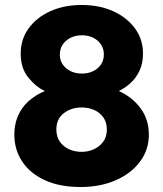

<svg xmlns="http://www.w3.org/2000/svg" viewBox="-20 -735 654 770"><path d="M303 15Q219 15 159.5 -12.5Q100 -40 68.8 -87.5Q37.5 -135 37.5 -195Q37.5 -236.5 52 -270.2Q66.5 -304 94.2 -329Q122 -354 160 -370Q124 -386.5 93.5 -424Q63 -461.5 63 -520.5Q63 -577 94.5 -620.8Q126 -664.5 181.2 -689.8Q236.5 -715 307.5 -715Q379.5 -715 435 -689.5Q490.5 -664 522 -620.2Q553.5 -576.5 553.5 -520.5Q553.5 -480.5 539.2 -450.8Q525 -421 502.5 -401Q480 -381 456.5 -370Q509.5 -346.5 543.2 -301.5Q577 -256.5 577 -195Q577 -135 542 -87.5Q507 -40 445 -12.5Q383 15 303 15ZM307.5 -126Q333 -126 356 -136.2Q379 -146.5 393.8 -166.5Q408.5 -186.5 408.5 -215.5Q408.5 -244.5 394.5 -264.2Q380.5 -284 357.5 -294Q334.5 -304 307.5 -304Q265.5 -304 235.8 -281Q206 -258 206 -215.5Q206 -186.5 220.2 -166.5Q234.5 -146.5 257.5 -136.2Q280.5 -126 307.5 -126ZM308.5 -440Q334 -440 354 -449.8Q374 -459.5 385.2 -476.8Q396.5 -494 396.5 -516.5Q396.5 -549.5 371.8 -571.5Q347 -593.5 308.5 -593.5Q282.5 -593.5 262.5 -583.2Q242.5 -573 231.2 -555.8Q220 -538.5 220 -516.5Q220 -483 245.2 -461.5Q270.5 -440 308.5 -440Z"/></svg>

Font: Geologica ExtraBold
Style: Regular
Weight: 800
Designer: Sindre Bremnes, Frode Helland
Foundry: Monokrom Skriftforlag AS
Version: Version 1.010;gftools[0.9.28]